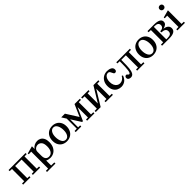

<svg xmlns="http://www.w3.org/2000/svg" viewBox="483 -2708 4852 4852"><g transform="rotate(-45 2909.5 -281.5)"><path d="M632 -482 552 -480V-42L632 -40V0H372V-40L444 -42V-476H213V-42L285 -40V0H24V-40L104 -42V-480L24 -482V-522H632Z M862 -528 866 -526V-435H868Q895 -478 945.5 -505Q996 -532 1055 -532Q1107 -532 1152 -508Q1197 -484 1225 -430Q1253 -376 1253 -292Q1253 -201 1219.5 -132.5Q1186 -64 1126 -27Q1066 10 990 10Q924 10 866 -19V158L978 160V200H677V160L757 158V-444L755 -446L668 -442L662 -474ZM986 -37Q1057 -37 1097.5 -93.5Q1138 -150 1138 -251Q1138 -364 1095 -409Q1052 -454 997 -454Q964 -454 933.5 -439Q903 -424 884.5 -396.5Q866 -369 866 -333V-189Q866 -113 898 -75Q930 -37 986 -37Z M1593 -532Q1661 -532 1718 -502Q1775 -472 1809 -412Q1843 -352 1843 -266Q1843 -183 1810.5 -120.5Q1778 -58 1718 -24Q1658 10 1580 10Q1512 10 1455 -20Q1398 -50 1364 -110Q1330 -170 1330 -256Q1330 -339 1363 -401.5Q1396 -464 1455.5 -498Q1515 -532 1593 -532ZM1591 -39Q1652 -39 1687.5 -96Q1723 -153 1723 -249Q1723 -348 1686.5 -415.5Q1650 -483 1583 -483Q1522 -483 1486 -425.5Q1450 -368 1450 -272Q1450 -173 1486.5 -106Q1523 -39 1591 -39Z M1902 -40 1982 -42V-402L1908 -518L1910 -522H2038L2241 -201L2382 -522H2571V-482L2491 -480V-42L2571 -40V0H2310V-40L2382 -42V-409H2380L2227 -66H2197L2032 -326H2030V-42L2101 -40V0H1902Z M2699 -42V-480L2619 -482V-522H2880V-482L2808 -480V-115L3057 -522H3232V-482L3152 -480V-42L3232 -40V0H2971V-40L3043 -42V-407L2794 0H2619V-40Z M3551 -532Q3619 -532 3671.5 -504.5Q3724 -477 3724 -417Q3724 -385 3708 -369.5Q3692 -354 3669 -354Q3646 -354 3634 -368.5Q3622 -383 3610 -413Q3596 -447 3580.5 -465Q3565 -483 3532 -483Q3496 -483 3466.5 -459.5Q3437 -436 3420 -392Q3403 -348 3403 -290Q3403 -222 3425.5 -173.5Q3448 -125 3486 -100.5Q3524 -76 3569 -76Q3617 -76 3659.5 -104Q3702 -132 3729 -182H3731L3759 -168Q3725 -73 3664 -31.5Q3603 10 3528 10Q3464 10 3410 -18.5Q3356 -47 3323 -105.5Q3290 -164 3290 -250Q3290 -338 3324.5 -401.5Q3359 -465 3418.5 -498.5Q3478 -532 3551 -532Z M3771 -63Q3771 -91 3786.5 -106Q3802 -121 3822 -121Q3837 -121 3845 -115Q3853 -109 3864 -96Q3874 -85 3879.5 -80.5Q3885 -76 3894 -76Q3929 -76 3941.5 -171Q3954 -266 3954 -414V-480L3874 -482V-522H4359V-482L4279 -480V-42L4359 -40V0H4098V-40L4170 -42V-476H4006V-426Q4006 -274 3997 -184Q3988 -94 3957.5 -41Q3927 12 3865 12Q3826 12 3798.5 -7Q3771 -26 3771 -63Z M4680 -532Q4748 -532 4805 -502Q4862 -472 4896 -412Q4930 -352 4930 -266Q4930 -183 4897.5 -120.5Q4865 -58 4805 -24Q4745 10 4667 10Q4599 10 4542 -20Q4485 -50 4451 -110Q4417 -170 4417 -256Q4417 -339 4450 -401.5Q4483 -464 4542.5 -498Q4602 -532 4680 -532ZM4678 -39Q4739 -39 4774.5 -96Q4810 -153 4810 -249Q4810 -348 4773.5 -415.5Q4737 -483 4670 -483Q4609 -483 4573 -425.5Q4537 -368 4537 -272Q4537 -173 4573.5 -106Q4610 -39 4678 -39Z M5069 -42V-480L4989 -482V-522H5227Q5333 -522 5391 -492Q5449 -462 5449 -400Q5449 -352 5416 -323.5Q5383 -295 5321 -279V-277Q5395 -268 5436 -232.5Q5477 -197 5477 -138Q5477 -69 5419 -34.5Q5361 0 5249 0H4989V-40ZM5222 -38Q5295 -38 5329 -63Q5363 -88 5363 -142Q5363 -196 5326 -222.5Q5289 -249 5214 -251V-291Q5277 -292 5307 -318.5Q5337 -345 5337 -389Q5337 -436 5305 -460Q5273 -484 5218 -484H5178V-38Z M5722 -528 5726 -526V-42L5806 -40V0H5537V-40L5617 -42V-444L5615 -446L5528 -442L5522 -474ZM5593 -692Q5593 -723 5613 -743Q5633 -763 5665 -763Q5697 -763 5717 -743Q5737 -723 5737 -692Q5737 -661 5717 -641Q5697 -621 5665 -621Q5633 -621 5613 -641Q5593 -661 5593 -692Z"/></g></svg>

Font: Minipax
Style: Bold
Weight: 500
Designer: Raphaël Ronot, Igor Stepanchenko (Cyrillic)
Foundry: steppetype
Version: Version 1.002